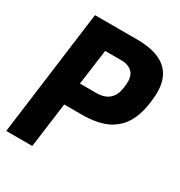

<svg xmlns="http://www.w3.org/2000/svg" viewBox="-182 -907 972 1035"><g transform="rotate(30 304.5 -390.0)"><path d="M206.1 -279.8 168.9 0H6.8L108.9 -779.8H372.1Q636.2 -779.8 605 -538.1L602.1 -515.1Q596.2 -472.2 583.5 -437.5Q570.8 -402.8 554.2 -378.7Q537.6 -354.5 515.1 -336.4Q492.7 -318.4 469.7 -307.6Q446.8 -296.9 418.5 -290.5Q390.1 -284.2 365 -282Q339.8 -279.8 310.1 -279.8ZM223.1 -419.9H325.2Q425.8 -419.9 439 -519L440.9 -534.2Q444.3 -559.6 440.4 -578.9Q436.5 -598.1 428 -609.6Q419.4 -621.1 406.2 -628.2Q393.1 -635.3 380.4 -637.7Q367.7 -640.1 353 -640.1H252.9Z"/></g></svg>

Font: Cooper Hewitt
Style: Bold Italic
Weight: 712
Designer: Village Type and Design LLC
Foundry: Cooper Hewitt Smithsonian Design Museum
Version: 1.000